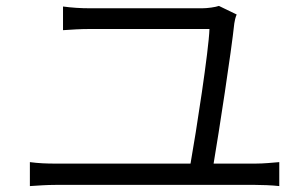

<svg xmlns="http://www.w3.org/2000/svg" viewBox="-20 -690 1040 649"><path d="M81 -142V-61C111 -63 139 -65 167 -65H843C862 -65 898 -64 924 -61V-142C899 -140 872 -137 843 -137H702C720 -243 762 -516 772 -611C773 -619 776 -632 780 -641L720 -670C709 -666 682 -662 663 -662C591 -662 329 -662 285 -662C252 -662 223 -664 193 -668V-588C224 -590 249 -592 286 -592C330 -592 599 -592 688 -592C686 -522 643 -243 624 -137H167C139 -137 110 -138 81 -142Z"/></svg>

Font: ChiuKong Gothic MN Normal
Style: Regular
Weight: 350
Designer: Ryoko NISHIZUKA 西塚涼子 (kana, bopomofo & ideographs); Paul D. Hunt (Latin, Greek & Cyrillic); Sandoll Communications 산돌커뮤니
Foundry: Adobe
Version: Version 1.300